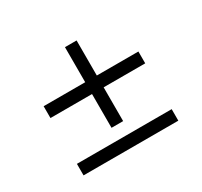

<svg xmlns="http://www.w3.org/2000/svg" viewBox="-106 -648 786 748"><g transform="rotate(-30 287.0 -274.5)"><path d="M313 -508.8V-351.1H500V-297.9H313V-146H260.7V-297.9H73.7V-351.1H260.7V-508.8ZM73.7 -40V-91.8H500V-40Z"/></g></svg>

Font: Anaheim
Style: Regular
Weight: 400
Designer: vernon adams
Foundry: vernon adams
Version: Version 1.002; ttfautohint (v0.93.5-3d13) -l 8 -r 50 -G 200 